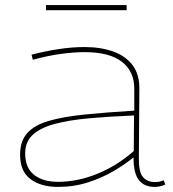

<svg xmlns="http://www.w3.org/2000/svg" viewBox="-20 -725 681 755"><path d="M59 -117Q59 -170 87 -201.5Q115 -233 171.5 -249.5Q228 -266 312 -274.5Q396 -283 508 -290V-374Q509 -443 460 -481.5Q411 -520 313 -520Q270 -520 219 -513Q168 -506 109 -490L104 -510Q158 -524 211 -532Q264 -540 312 -540Q376 -540 425 -522.5Q474 -505 501.5 -468.5Q529 -432 528 -374L526 -106Q525 -49 542 -29Q559 -9 590 -9Q607 -9 624 -16L630 1Q608 10 588 10Q547 10 526 -17Q505 -44 505 -106Q472 -79 427 -52.5Q382 -26 326.5 -8Q271 10 208 10Q141 10 100 -20.5Q59 -51 59 -117ZM79 -122Q79 -65 114 -37.5Q149 -10 208 -10Q285 -10 362.5 -41.5Q440 -73 506 -131L507 -271Q411 -267 332 -260Q253 -253 196.5 -238Q140 -223 109.5 -195.5Q79 -168 79 -122ZM161 -685V-705H478V-685Z"/></svg>

Font: Georama Extended Thin
Style: Regular
Weight: 100
Width: 7
Designer: Jean-Baptiste Levee
Foundry: Production Type
Version: Version 1.000